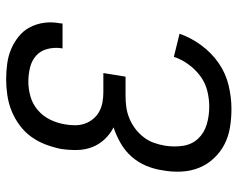

<svg xmlns="http://www.w3.org/2000/svg" viewBox="-96 -688 791 640"><g transform="rotate(-90 300.0 -367.5)"><path d="M258 8Q226 8 195.5 3Q165 -2 139 -15.5Q113 -29 92.5 -51Q72 -73 61 -100.5Q50 -128 48.5 -159.5Q47 -191 53 -223Q57 -250 68 -276.5Q79 -303 98.5 -325Q118 -347 143.5 -361.5Q169 -376 196 -385Q174 -396 156.5 -414.5Q139 -433 130 -456.5Q121 -480 120.5 -506.5Q120 -533 124 -560Q129 -585 138.5 -610.5Q148 -636 164 -658.5Q180 -681 203 -698Q226 -715 251 -725Q276 -735 303 -739Q330 -743 355 -743Q382 -743 408 -739.5Q434 -736 456.5 -726.5Q479 -717 498.5 -701.5Q518 -686 529.5 -664Q541 -642 544.5 -616.5Q548 -591 543 -564L542 -555H459L460 -561Q463 -584 457 -606.5Q451 -629 434.5 -643.5Q418 -658 395 -663.5Q372 -669 348 -669Q324 -669 299 -662Q274 -655 253.5 -637.5Q233 -620 221.5 -596Q210 -572 206 -547Q203 -530 203 -513Q203 -496 208.5 -480.5Q214 -465 224.5 -452.5Q235 -440 249 -432.5Q263 -425 279.5 -422Q296 -419 313 -419H377L365 -345H301Q282 -345 263.5 -342.5Q245 -340 226.5 -332.5Q208 -325 192 -313Q176 -301 163.5 -285Q151 -269 144.5 -250.5Q138 -232 135 -214Q130 -183 134.5 -153.5Q139 -124 158 -103.5Q177 -83 205.5 -74.5Q234 -66 265 -66Q291 -66 317.5 -72.5Q344 -79 366.5 -95.5Q389 -112 406 -135.5Q423 -159 431 -184L508 -165Q495 -127 469.5 -92.5Q444 -58 410 -34.5Q376 -11 336 -1.5Q296 8 258 8Z"/></g></svg>

Font: Iosevka Extended
Style: Italic
Weight: 400
Width: 7
Italic angle: -9°
Monospace: yes
Designer: Belleve Invis
Foundry: Belleve Invis
Version: Version 32.5.0; ttfautohint (v1.8.4)